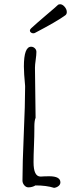

<svg xmlns="http://www.w3.org/2000/svg" viewBox="-20 -886 364 922"><path d="M123.5 -739.3Q123.5 -733.9 128.4 -730Q133.3 -726.1 139.6 -726.1Q144.5 -726.1 147.9 -728Q253.4 -783.2 293.5 -812.5Q300.8 -817.9 300.8 -828.1Q300.8 -841.3 290.3 -853.5Q279.8 -865.7 268.1 -865.7Q265.1 -865.7 259.8 -863.8Q247.1 -851.6 200.7 -812.5Q151.4 -770.5 128.9 -749.5Q123.5 -744.1 123.5 -739.3ZM150.9 -320.3Q150.9 -360.8 149.4 -440.4Q147.9 -520.5 147.9 -560.5Q147.9 -574.7 151.4 -598.6Q154.8 -622.6 154.8 -636.7Q154.8 -647 147.2 -654.3Q139.6 -661.6 129.4 -661.6Q94.7 -661.6 94.7 -566.9Q94.7 -535.6 100.6 -473.1V-465.8Q100.6 -385.7 94.2 -242.7Q87.9 -98.6 87.9 -19Q87.9 -6.8 96.4 3.4Q105 13.7 116.2 13.7Q134.8 13.7 150.4 4.4Q203.1 4.4 239.7 16.1Q252 14.6 261 7.3Q270 0 270 -10.3Q270 -39.6 216.3 -39.6Q202.6 -39.6 193.4 -39.1L174.8 -38.1Q141.1 -38.1 141.1 -106.9Q141.1 -140.6 143.1 -187Q145 -233.4 145 -266.1V-278.3Q145 -306.6 150.9 -320.3Z"/></svg>

Font: Amatica SC
Style: Bold
Weight: 400
Designer: Vernon Adams, Ben Nathan
Foundry: newtypography
Version: Version 2.000